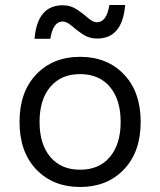

<svg xmlns="http://www.w3.org/2000/svg" viewBox="-20 -737 640 767"><path d="M480 -717Q469 -583 368 -583Q336 -583 310.5 -600Q285 -617 266 -634Q247 -651 230 -651Q192 -651 181 -582H118Q129 -716 231 -716Q262 -716 287.5 -699Q313 -682 332 -665Q351 -648 367 -648Q406 -648 417 -717ZM125 -440Q192 -510 300 -510Q408 -510 475 -440Q542 -370 542 -250Q542 -130 475 -60Q408 10 300 10Q192 10 125 -60Q58 -130 58 -250Q58 -370 125 -440ZM419 -390Q376 -441 300 -441Q224 -441 181 -390Q138 -339 138 -250Q138 -161 181 -110Q224 -59 300 -59Q376 -59 419 -110Q462 -161 462 -250Q462 -339 419 -390Z"/></svg>

Font: Elaine Sans
Style: Regular
Weight: 400
Designer: Wei Huang
Foundry: Wei Huang
Version: Version 2.001;December 24, 2019;FontCreator 12.0.0.2547 64-b